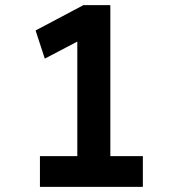

<svg xmlns="http://www.w3.org/2000/svg" viewBox="-20 -730 679 750"><path d="M282 -49V-617L321 -588L155 -501L119 -611L306 -710H411V-49ZM136 0V-120H538V0Z"/></svg>

Font: Lexend Peta Medium
Style: Regular
Weight: 500
Designer: Bonnie Shaver-Troup, Thomas Jockin
Foundry: Lexend
Version: Version 1.007